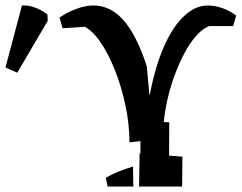

<svg xmlns="http://www.w3.org/2000/svg" viewBox="-218 -680 881 700"><path d="M254 -161Q254 -226 239.5 -295Q225 -364 200.5 -425.5Q176 -487 146 -529.5Q116 -572 84 -586L102 -583L10 -577L-1 -616Q27 -635 60 -647.5Q93 -660 123 -660Q185 -660 232.5 -606Q280 -552 317 -439L332 -279L319 -280Q337 -402 370 -486.5Q403 -571 447 -615.5Q491 -660 539 -660Q568 -660 596.5 -649Q625 -638 643 -623L632 -585H541L551 -587Q526 -580 501 -553.5Q476 -527 454 -485.5Q432 -444 414 -392.5Q396 -341 386 -285Q376 -229 376 -175ZM174 0 168 -32Q190 -45 215.5 -55Q241 -65 267 -73L268 0ZM289 0 291 -121 447 -109 446 0ZM294 0V-240L399 -234L398 0ZM310 -264 312 -334H346V-264ZM-155 -415 -198 -434 -138 -660Q-120 -661 -103 -656.5Q-86 -652 -71 -644Q-56 -636 -45 -627L-44 -604Z"/></svg>

Font: Eczar Medium
Style: Regular
Weight: 500
Designer: Vaibhav Singh
Foundry: Rosetta Type Foundry
Version: Version 2.000